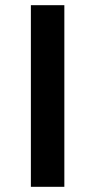

<svg xmlns="http://www.w3.org/2000/svg" viewBox="-20 -720 367 740"><path d="M99 0V-700H228V0Z"/></svg>

Font: MOST Montserrat SemiBold
Style: Regular
Weight: 600
Designer: Julieta Ulanovsky
Foundry: Julieta Ulanovsky
Version: Version 8.000;March 11, 2024;FontCreator 15.0.0.2926 64-bit